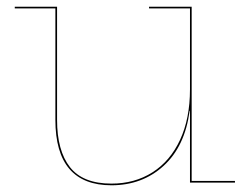

<svg xmlns="http://www.w3.org/2000/svg" viewBox="-20 -544 750 572"><path d="M680 -5V0H546V-214H545Q531 -108 467.5 -50Q404 8 312 8Q145 8 145 -187V-519H24V-524H150V-187Q150 -95 188.5 -46Q227 3 312 3Q381 3 434 -30.5Q487 -64 516.5 -127.5Q546 -191 546 -278V-519H424V-524H551V-5Z"/></svg>

Font: Hepta Slab Hairline
Style: Regular
Weight: 400
Designer: Michael LaGattuta
Foundry: Michael LaGattuta
Version: Version 1.100; ttfautohint (v1.8) -l 8 -r 50 -G 200 -x 14 -D